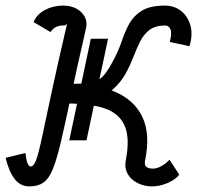

<svg xmlns="http://www.w3.org/2000/svg" viewBox="-81 -652 704 686"><path d="M228 -150.5H166.5L243.5 -513.5H305ZM24 14Q-8 14 -28.5 -12.2Q-49 -38.5 -61 -88L10 -105.5Q12.5 -78.5 17.8 -67.8Q23 -57 28 -57Q39 -57 47.5 -78.8Q56 -100.5 68 -156.2Q80 -212 101 -311Q122 -410 158 -564.5Q159.5 -569.5 159 -568.2Q158.5 -567 155.5 -564Q152.5 -561 144 -561Q131 -561 119.5 -555.8Q108 -550.5 99.5 -537.5L39 -573Q49.5 -600 79 -616Q108.5 -632 144 -632Q185 -632 209.5 -608.2Q234 -584.5 226 -549.5Q193.5 -408.5 172.8 -309.8Q152 -211 137.2 -147.8Q122.5 -84.5 108.2 -49Q94 -13.5 74.2 0.2Q54.5 14 24 14ZM463 14Q434 14 410.5 2Q387 -10 375.2 -30.5Q363.5 -51 368 -76.5H437Q434.5 -61 442.8 -55.2Q451 -49.5 465 -49.5Q480 -49.5 496.5 -59Q513 -68.5 524.5 -81.5L559.5 -28Q546.5 -10.5 518 1.8Q489.5 14 463 14ZM368 -76.5Q385 -162.5 362.2 -207.5Q339.5 -252.5 282.2 -268.2Q225 -284 136.5 -282L152 -352.5Q257.5 -354.5 328.2 -324.8Q399 -295 428 -233.5Q457 -172 437 -76.5ZM136.5 -283 152 -352.5Q192.5 -352.5 218 -353.5Q243.5 -354.5 261 -361.5Q278.5 -368.5 293.5 -387.2Q308.5 -406 327 -442Q343.5 -473.5 354.5 -506.5Q365.5 -539.5 381 -567.5Q396.5 -595.5 424.8 -613.2Q453 -631 503 -632Q540.5 -633 565.5 -613.2Q590.5 -593.5 599.5 -560.5Q608.5 -527.5 596 -487L525.5 -502Q534 -533 528 -547.5Q522 -562 505.5 -561Q472 -560 452 -544.2Q432 -528.5 419.2 -503Q406.5 -477.5 395 -447.2Q383.5 -417 367 -387.5Q350.5 -358 323 -333.5Q295.5 -309 250.5 -295Q205.5 -281 136.5 -283Z"/></svg>

Font: Victor Mono Thin
Style: Italic
Weight: 100
Italic angle: -12°
Monospace: yes
Designer: Rune Bjørnerås
Version: Version 1.561;gftools[0.9.30]